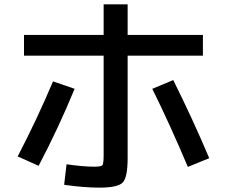

<svg xmlns="http://www.w3.org/2000/svg" viewBox="-20 -820 1040 880"><path d="M412 -56Q444 -56 449.5 -63Q455 -70 455 -109V-565H90V-660H455V-800H565V-660H910V-565H565V-95Q565 -7 542.5 16.5Q520 40 435 40Q365 40 274 27L285 -67Q362 -56 412 -56ZM223 -447 322 -413Q248 -233 157 -60L61 -103Q150 -274 223 -447ZM678 -413 774 -453Q861 -279 939 -95L841 -55Q759 -249 678 -413Z"/></svg>

Font: Mplus 1p Medium
Style: Regular
Weight: 500
Version: Version 1.061